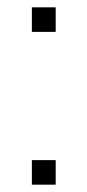

<svg xmlns="http://www.w3.org/2000/svg" viewBox="-20 -504 238 524"><path d="M67 -417V-484H132V-417ZM67 0V-67H132V0Z"/></svg>

Font: Nunito Sans 12pt ExtraLight SemiCondensed
Style: Regular
Weight: 200
Width: 4
Version: Version 3.101;gftools[0.9.27]